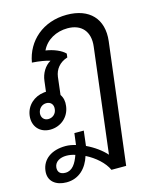

<svg xmlns="http://www.w3.org/2000/svg" viewBox="-139 -716 909 1146"><g transform="rotate(-15 316.0 -143.0)"><path d="M128 340C206 340 255 287 277 217C333 245 384 290 405 337H496L588 -409C604 -544 526 -626 386 -626C239 -626 134 -533 112 -404C158 -401 198 -394 222 -386C186 -366 161 -324 156 -279L148 -214C143 -214 139 -214 134 -213C75 -206 25 -164 17 -101C9 -36 51 11 115 11C180 11 234 -34 242 -101C246 -129 241 -153 227 -173L240 -282C246 -326 273 -363 324 -379L327 -402C305 -426 257 -446 209 -453C237 -513 300 -547 370 -547C455 -547 505 -493 493 -400L414 246C386 214 342 182 295 160L306 68H248L239 139C218 133 197 129 177 129C89 129 31 172 23 241C15 306 64 340 128 340ZM80 -100C84 -129 106 -148 132 -148C159 -148 176 -129 172 -100C169 -72 147 -53 120 -53C95 -53 77 -72 80 -100ZM91 237C95 203 128 186 166 186C184 186 202 189 220 195C203 244 179 283 136 283C102 283 88 265 91 237Z"/></g></svg>

Font: TPK Tissa Web Medium
Style: Italic
Weight: 500
Italic angle: -7°
Designer: Jacques Le Bailly, Suppakit Chalermlarp | Katatrad Co.,Ltd.
Foundry: Jacques Le Bailly, Cadson Demak Co.,Ltd.
Version: Version 5.000;Glyphs 3.1.2 (3151)